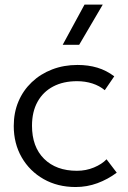

<svg xmlns="http://www.w3.org/2000/svg" viewBox="-20 -774 542 810"><path d="M299 15Q223 15 164 -18.5Q105 -52 71.5 -110.2Q38 -168.5 38 -242.5Q38 -299 57.8 -345.8Q77.5 -392.5 114 -427.2Q150.5 -462 199.8 -481Q249 -500 307 -500Q352.5 -500 390.8 -488.5Q429 -477 462 -452L422 -393.5Q400 -412 369.8 -421.8Q339.5 -431.5 305 -431.5Q247 -431.5 204.5 -409.2Q162 -387 138.5 -344.8Q115 -302.5 115 -243.5Q115 -154.5 166 -104Q217 -53.5 304.5 -53.5Q343 -53.5 376.5 -67.5Q410 -81.5 429.5 -102L472.5 -45.5Q435 -17.5 391 -1.2Q347 15 299 15ZM244.5 -585 336.5 -754.5H413.5L314 -585Z"/></svg>

Font: Geologica Roman ExtraLight
Style: Regular
Weight: 250
Designer: Sindre Bremnes, Frode Helland
Foundry: Monokrom Skriftforlag AS
Version: Version 1.010;gftools[0.9.28]